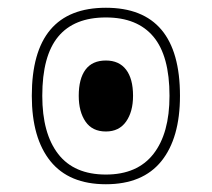

<svg xmlns="http://www.w3.org/2000/svg" viewBox="-20 -475 546 495"><path d="M253 0Q158 0 110 -59.5Q62 -119 62 -228Q62 -455 253 -455Q444 -455 444 -228Q444 -119 396 -59.5Q348 0 253 0ZM253 -25Q334 -25 375.5 -78Q417 -131 417 -228Q417 -331 375.5 -380.5Q334 -430 253 -430Q171 -430 130 -380.5Q89 -331 89 -228Q89 -131 130 -78Q171 -25 253 -25ZM253 -136Q218 -136 200.5 -161.5Q183 -187 183 -228Q183 -272 200.5 -295.5Q218 -319 253 -319Q287 -319 305 -295.5Q323 -272 323 -228Q323 -187 305 -161.5Q287 -136 253 -136Z"/></svg>

Font: Noto Sans Thai UI SemCond Thin
Style: Regular
Weight: 100
Width: 4
Designer: Monotype Design Team
Foundry: Monotype Imaging Inc.
Version: Version 2.000